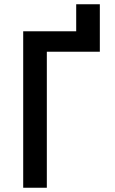

<svg xmlns="http://www.w3.org/2000/svg" viewBox="-20 -882 540 902"><path d="M89 0V-735H338V-862H449V-639H200V0Z"/></svg>

Font: Iosevka Term Curly
Style: Bold
Weight: 700
Designer: Belleve Invis
Foundry: Belleve Invis
Version: Version 32.3.0